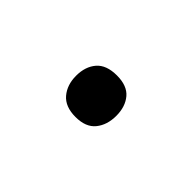

<svg xmlns="http://www.w3.org/2000/svg" viewBox="-4 -385 608 608"><g transform="rotate(-45 300.0 -81.0)"><path d="M301 9Q342 9 367.5 -12.5Q393 -34 393 -80Q393 -127 367.5 -149Q342 -171 301 -171Q260 -171 233.5 -148.5Q207 -126 207 -80Q207 -34 233.5 -12.5Q260 9 301 9Z"/></g></svg>

Font: Noto Sans Mono Extra
Style: Regular
Weight: 800
Designer: Monotype Design Team
Foundry: Monotype Imaging Inc.
Version: Version 1.900